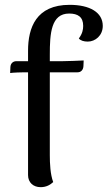

<svg xmlns="http://www.w3.org/2000/svg" viewBox="-20 -762 445 794"><path d="M268 -742C129 -742 96 -647 96 -552V-509H48C35 -509 24 -501 23 -485L22 -460C35 -462 69 -463 82 -463H96V-38C96 -7 118 12 148 12C172 12 188 2 200 -9C188 -41 186 -86 186 -120V-463H301C314 -463 324 -472 325 -488L326 -512C316 -511 249 -509 239 -509H186V-536C186 -623 191 -706 266 -706C302 -706 324 -692 324 -655C324 -640 321 -623 306 -603C313 -594 327 -590 343 -590C374 -590 405 -615 405 -655C405 -711 351 -742 268 -742Z"/></svg>

Font: Arima Koshi Medium
Style: Regular
Weight: 500
Designer: Joana Correia and Natanael Gama
Foundry: NDISCOVER
Version: Version 1.019;PS 001.019;hotconv 1.0.88;makeotf.lib2.5.64775